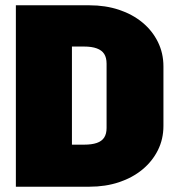

<svg xmlns="http://www.w3.org/2000/svg" viewBox="-20 -706 640 726"><path d="M40 0V-686H318Q379 -686 430 -669Q481 -652 518.5 -621Q556 -590 577 -547.5Q598 -505 598 -455V-230Q598 -180 577 -138Q556 -96 518.5 -65Q481 -34 430 -17Q379 0 318 0ZM252 -159H298Q327 -159 346 -165.5Q365 -172 374 -186Q383 -200 383 -222V-465Q383 -488 374 -502Q365 -516 346 -523Q327 -530 298 -530H252Z"/></svg>

Font: Chivo Mono Black
Style: Regular
Weight: 900
Designer: Hector Gatti
Foundry: Omnibus-Type
Version: Version 1.008